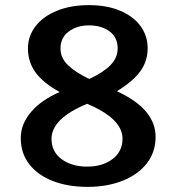

<svg xmlns="http://www.w3.org/2000/svg" viewBox="-20 -717 688 749"><path d="M61 -178Q61 -233 101 -280Q141 -327 213 -358Q149 -393 119 -434Q89 -475 89 -528Q89 -576 118.5 -614.5Q148 -653 202 -675Q256 -697 327 -697Q397 -697 449 -675Q501 -653 528.5 -615Q556 -577 556 -528Q556 -478 527 -438.5Q498 -399 436 -361Q587 -292 587 -183Q587 -124 553 -80Q519 -36 458.5 -12Q398 12 322 12Q246 12 187 -10.5Q128 -33 94.5 -76Q61 -119 61 -178ZM439 -528Q439 -571 407.5 -594.5Q376 -618 327 -618Q280 -618 248 -594Q216 -570 216 -528Q216 -491 245 -463Q274 -435 328 -409Q381 -433 410 -462Q439 -491 439 -528ZM458 -176Q458 -254 320 -312Q181 -255 181 -175Q181 -125 220.5 -96Q260 -67 320 -67Q380 -67 419 -96.5Q458 -126 458 -176Z"/></svg>

Font: MaitreeSemiBold
Style: Regular
Weight: 600
Designer: CadsonDemak Team
Foundry: CadsonDemak
Version: Version 1.000